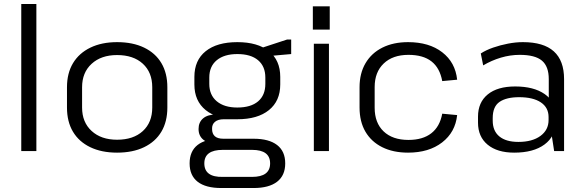

<svg xmlns="http://www.w3.org/2000/svg" viewBox="-20 -760 2935 966"><path d="M163 -740V0H87V-740Z M569 8Q491 8 434 -19.5Q377 -47 347 -97.5Q317 -148 317 -219V-321Q317 -392 347.5 -442.5Q378 -493 435 -520.5Q492 -548 569 -548Q648 -548 705 -520.5Q762 -493 792 -442.5Q822 -392 822 -321V-219Q822 -148 792 -97.5Q762 -47 705 -19.5Q648 8 569 8ZM569 -57Q651 -57 698.5 -100.5Q746 -144 746 -219V-321Q746 -396 698.5 -439.5Q651 -483 569 -483Q489 -483 441 -439Q393 -395 393 -321V-219Q393 -145 441 -101Q489 -57 569 -57Z M1174 -160Q1072 -160 1015 -206Q958 -252 958 -335V-373Q958 -457 1015 -502.5Q1072 -548 1174 -548Q1276 -548 1333 -502.5Q1390 -457 1390 -373V-335Q1390 -252 1333 -206Q1276 -160 1174 -160ZM1093 186Q1015 186 974.5 154.5Q934 123 934 62Q934 1 974 -30.5Q1014 -62 1093 -62H1256Q1333 -62 1374 -30.5Q1415 1 1415 62Q1415 123 1374 154.5Q1333 186 1256 186ZM1248 130Q1339 130 1339 62Q1339 -6 1248 -6H1101Q1008 -6 1008 62Q1008 132 1101 130ZM1067 -38Q1026 -38 1002.5 -57.5Q979 -77 979 -111Q979 -145 1002 -164.5Q1025 -184 1068 -184H1174V-160H1106Q1077 -160 1061.5 -147Q1046 -134 1047 -111Q1047 -87 1061 -74.5Q1075 -62 1104 -62H1174V-38ZM1174 -219Q1242 -219 1278.5 -250Q1315 -281 1315 -338V-370Q1315 -426 1278.5 -457Q1242 -488 1174 -488Q1108 -488 1070.5 -457Q1033 -426 1033 -370V-338Q1033 -282 1070.5 -250.5Q1108 -219 1174 -219ZM1287 -516 1424 -561H1445V-488L1287 -474Z M1635 -540V0H1559V-540ZM1639 -728V-611H1554V-728Z M2033 8Q1958 8 1903 -19.5Q1848 -47 1818.5 -97.5Q1789 -148 1789 -219V-321Q1789 -391 1819 -442Q1849 -493 1904 -520.5Q1959 -548 2033 -548Q2139 -548 2205 -497Q2271 -446 2280 -359L2205 -352Q2193 -418 2151 -451Q2109 -484 2035 -484Q1956 -484 1910.5 -440.5Q1865 -397 1865 -322V-218Q1865 -142 1910 -99Q1955 -56 2035 -56Q2107 -56 2150 -89.5Q2193 -123 2205 -188L2280 -181Q2271 -95 2204.5 -43.5Q2138 8 2033 8Z M2741 -176V-362Q2741 -426 2706.5 -455Q2672 -484 2595 -484Q2547 -484 2500 -470Q2453 -456 2411 -431L2399 -491Q2425 -508 2461 -520.5Q2497 -533 2536 -540.5Q2575 -548 2611 -548Q2715 -548 2766.5 -501.5Q2818 -455 2818 -362V0H2768ZM2567 8Q2482 8 2433.5 -32Q2385 -72 2385 -143V-173Q2385 -245 2434 -285Q2483 -325 2572 -325Q2665 -325 2720 -287Q2775 -249 2775 -178V-146Q2775 -74 2719.5 -33Q2664 8 2567 8ZM2588 -46Q2658 -46 2699 -76Q2740 -106 2740 -156V-171Q2740 -219 2701 -245Q2662 -271 2592 -271Q2528 -271 2493.5 -247.5Q2459 -224 2459 -166V-153Q2459 -101 2492.5 -73.5Q2526 -46 2588 -46Z"/></svg>

Font: Pathway Extreme 8pt Thin Light
Style: Regular
Weight: 300
Version: Version 1.001;gftools[0.9.26]